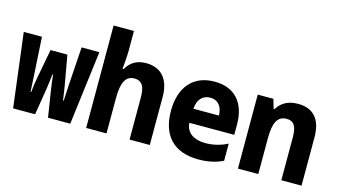

<svg xmlns="http://www.w3.org/2000/svg" viewBox="-86 -1063 2424 1376"><g transform="rotate(15 1126.0 -375.0)"><path d="M69 0H232L263 -190C270 -233 274 -270 278 -308H283C287 -270 291 -234 298 -190L328 0H493L562 -549H430L412 -276C409 -237 408 -190 405 -147H400C394 -189 389 -226 382 -265L345 -473H220L181 -265C173 -224 168 -189 164 -147H159C156 -192 155 -237 152 -277L136 -549H1Z M611 0H762V-260C762 -381 791 -432 854 -432C915 -432 933 -388 933 -310V0H1083V-357C1083 -486 1021 -560 907 -560C838 -560 792 -531 761 -477H753C757 -522 762 -570 762 -616V-760H611Z M1445 10C1513 10 1576 -3 1627 -29V-156C1579 -131 1523 -116 1464 -116C1381 -116 1320 -152 1316 -227H1649V-303C1649 -468 1562 -559 1416 -559C1254 -559 1166 -449 1166 -276C1166 -92 1264 10 1445 10ZM1507 -332H1318C1322 -401 1359 -440 1416 -440C1470 -440 1506 -402 1507 -332Z M1737 0H1888V-264C1888 -377 1913 -435 1983 -435C2035 -435 2059 -402 2059 -319V0H2209V-358C2209 -491 2149 -560 2034 -560C1961 -560 1911 -531 1880 -480H1873L1853 -549H1737Z"/></g></svg>

Font: Noto Sans Mono SemiCondensed ExtraBold
Style: Regular
Weight: 800
Width: 4
Designer: Monotype Design Team
Foundry: Monotype Imaging Inc.
Version: Version 2.014